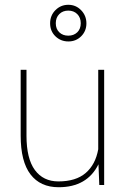

<svg xmlns="http://www.w3.org/2000/svg" viewBox="-20 -763 533 793"><path d="M222.2 10.3Q146.5 10.3 106 -42.7Q65.4 -95.7 65.4 -203.1V-474.6H89.4V-202.6Q89.4 -107.9 124 -60.8Q158.7 -13.7 221.2 -13.7Q293.5 -13.7 334 -48.6Q374.5 -83.5 385.7 -146.5V-474.6H410.2V1H390.1L386.7 -84.5Q339.8 10.3 222.2 10.3ZM313.5 -667Q313.5 -690.4 299.1 -704.8Q284.7 -719.2 262 -719.2Q239.3 -719.2 224.9 -704.8Q210.4 -690.4 210.4 -667Q210.4 -643.6 224.9 -629.6Q239.3 -615.7 262 -615.7Q284.7 -615.7 299.1 -629.6Q313.5 -643.6 313.5 -667ZM262.5 -591.8Q231 -591.8 209 -613Q187 -634.3 187 -666.7Q187 -699.2 209 -721.2Q231 -743.2 262.2 -743.2Q293.5 -743.2 315.2 -720.7Q336.9 -698.2 336.9 -666.5Q336.9 -634.8 315.4 -613.3Q293.9 -591.8 262.5 -591.8Z"/></svg>

Font: Yantramanav Thin
Style: Regular
Weight: 250
Version: Version 1.001;PS 1.0;hotconv 1.0.72;makeotf.lib2.5.5900; ttf